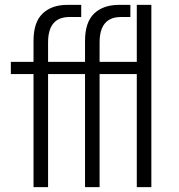

<svg xmlns="http://www.w3.org/2000/svg" viewBox="-20 -766 732 786"><path d="M328.1 -462.9H176.8V0H117.2V-462.9H24.4V-512.7H117.2V-598.6Q117.2 -674.8 154.3 -710.4Q191.4 -746.1 255.9 -746.1H312.5V-696.3H263.7Q176.8 -696.3 176.8 -591.8V-512.7H328.1V-598.6Q328.1 -674.8 365.2 -710.4Q402.3 -746.1 467.8 -746.1H513.7V-696.3H474.6Q387.7 -696.3 387.7 -591.8V-512.7H540V-746.1H599.6V0H540V-462.9H387.7V0H328.1Z"/></svg>

Font: Gothic A1 Light
Style: Regular
Weight: 300
Version: Version 2.50